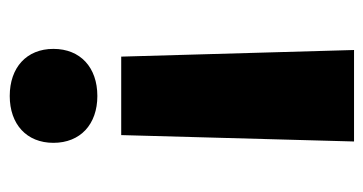

<svg xmlns="http://www.w3.org/2000/svg" viewBox="-204 -394 779 412"><g transform="rotate(-90 186.0 -188.5)"><path d="M87.9 181.2H284.2L270 -318.4H101.6ZM185.5 -369.6C246.6 -369.6 286.6 -405.8 286.6 -463.9C286.6 -521.5 246.6 -557.6 185.5 -557.6C125 -557.6 85 -521.5 85 -463.9C85 -405.8 125 -369.6 185.5 -369.6Z"/></g></svg>

Font: Raveo ExtraBold
Style: Regular
Weight: 800
Designer: Jakub Foglar, Rasmus Andersson (Inter)
Foundry: Jakubfoglar.com
Version: Version 1.100;Glyphs 3.2.3 (3260)